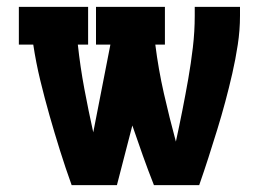

<svg xmlns="http://www.w3.org/2000/svg" viewBox="-20 -540 790 560"><path d="M189 0Q171 -50 155 -101Q139 -152 124.5 -203Q110 -254 97.5 -305.5Q85 -357 77 -410H35V-520H237V-410H207Q214 -345 226 -281Q238 -217 252 -154L302 -410H260V-520H461V-410H433Q442 -338 458 -267.5Q474 -197 493 -127Q503 -173 512 -218.5Q521 -264 529 -309.5Q537 -355 542.5 -401.5Q548 -448 548 -494V-520H680V-494Q680 -452 673.5 -409.5Q667 -367 657.5 -325.5Q648 -284 637 -243Q626 -202 613.5 -161.5Q601 -121 588 -80.5Q575 -40 561 0H429Q412 -43 396.5 -86.5Q381 -130 366 -174L321 0Z"/></svg>

Font: Iosevka Etoile Extrabold
Style: Regular
Weight: 800
Designer: Belleve Invis
Foundry: Belleve Invis
Version: Version 22.1.2; ttfautohint (v1.8.4)